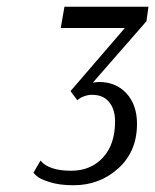

<svg xmlns="http://www.w3.org/2000/svg" viewBox="-20 -770 460 569"><path d="M209 -473 189 -500 350 -687H160L171 -750H420L414 -707L255 -525Q267 -527 274 -527Q324 -527 355 -493Q386 -459 386 -403Q386 -321 330.5 -271Q275 -221 198 -221Q156 -221 126.5 -230.5Q97 -240 88 -249L79 -258L100 -294Q125 -264 191 -264Q249 -264 285 -303Q321 -342 321 -410Q321 -446 303.5 -467.5Q286 -489 253 -489Q241 -489 230 -485Q219 -481 214 -477Z"/></svg>

Font: ArsenalItalic
Style: Italic
Weight: 400
Italic angle: -9°
Designer: Andrij Shevchenko
Foundry: Stairsfor.com
Version: Version 1.000